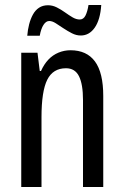

<svg xmlns="http://www.w3.org/2000/svg" viewBox="-20 -748 496 768"><path d="M262 -547Q327 -547 360 -502Q393 -457 393 -364V0H312V-348Q312 -411 296 -443Q280 -475 244 -475Q192 -475 169 -429Q146 -383 146 -279V0H65V-537H130L139 -464H144Q156 -491 173.5 -509.5Q191 -528 214 -537.5Q237 -547 262 -547ZM89 -605Q91 -629 96.5 -650.5Q102 -672 111.5 -689.5Q121 -707 136 -717Q151 -727 172 -727Q190 -727 207 -718.5Q224 -710 240 -698.5Q256 -687 270.5 -678.5Q285 -670 299 -670Q314 -670 322 -686Q330 -702 334 -728H385Q381 -669 359 -637.5Q337 -606 303 -606Q285 -606 267.5 -615Q250 -624 233.5 -635Q217 -646 203 -655Q189 -664 177 -664Q164 -664 154 -648.5Q144 -633 139 -605Z"/></svg>

Font: Noto Sans Devanagari ExtraCondensed
Style: Regular
Weight: 400
Width: 2
Designer: Jelle Bosma - Monotype Design Team
Foundry: Monotype Imaging Inc.
Version: Version 2.006